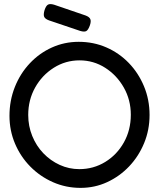

<svg xmlns="http://www.w3.org/2000/svg" viewBox="-20 -895 772 932"><path d="M371 17Q300 17 237.5 -10.5Q175 -38 127.5 -86Q80 -134 53 -197.5Q26 -261 26 -333Q26 -407 52 -472.5Q78 -538 124.5 -587.5Q171 -637 232 -664.5Q293 -692 362 -692Q434 -692 496 -665Q558 -638 605 -589.5Q652 -541 679 -476Q706 -411 706 -337Q706 -264 679.5 -200Q653 -136 607 -87.5Q561 -39 500.5 -11Q440 17 371 17ZM365 -74Q434 -74 491 -109Q548 -144 581.5 -204Q615 -264 615 -338Q615 -410 581 -470Q547 -530 490.5 -566Q434 -602 366 -602Q298 -602 241 -566Q184 -530 150.5 -470Q117 -410 117 -337Q117 -283 136.5 -235Q156 -187 190.5 -151Q225 -115 270 -94.5Q315 -74 365 -74ZM369 -745 218 -796Q199 -803 194.5 -813.5Q190 -824 196 -845Q203 -867 213 -872.5Q223 -878 243 -872L395 -820Q414 -813 418.5 -802Q423 -791 416 -771Q408 -749 398.5 -744Q389 -739 369 -745Z"/></svg>

Font: Fredoka
Style: Regular
Weight: 400
Designer: Ben Nathan
Foundry: Milena B. Brandão, Ben Nathan
Version: Version 2.001